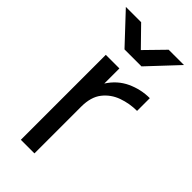

<svg xmlns="http://www.w3.org/2000/svg" viewBox="-237 -750 799 799"><g transform="rotate(45 163.0 -350.0)"><path d="M70 0V-500H150V-411Q180 -458 227.5 -480Q275 -502 327 -502V-427Q283 -427 242.5 -412.5Q202 -398 176 -365Q150 -332 150 -275V0ZM115 -571V-572L240 -700H330L209 -571ZM109 -571 -12 -700H78L203 -572V-571Z"/></g></svg>

Font: Figtree
Style: Regular
Weight: 400
Designer: Erik Kennedy
Foundry: Erik Kennedy
Version: Version 2.002